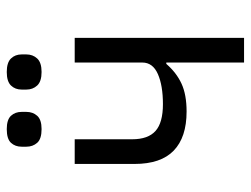

<svg xmlns="http://www.w3.org/2000/svg" viewBox="-107 -635 742 568"><g transform="rotate(-90 264.0 -351.0)"><path d="M166 -599Q137 -599 125.5 -612Q114 -625 114 -644V-658Q114 -677 125.5 -689.5Q137 -702 166 -702Q194 -702 205.5 -689.5Q217 -677 217 -658V-644Q217 -625 205.5 -612Q194 -599 166 -599ZM335 -599Q307 -599 295 -612Q283 -625 283 -644V-658Q283 -677 295 -689.5Q307 -702 335 -702Q363 -702 375 -689.5Q387 -677 387 -658V-644Q387 -625 375 -612Q363 -599 335 -599ZM363 -230H359Q333 -200 300.5 -185Q268 -170 218 -170Q142 -170 102.5 -208Q63 -246 63 -324V-501H136V-331Q136 -284 160.5 -262Q185 -240 240 -240Q295 -240 329 -255Q363 -270 363 -301V-501H436V0H363Z"/></g></svg>

Font: PlemolJP
Style: Regular
Weight: 400
Monospace: yes
Version: v2.0.4; ttfautohint (v1.8.4.7-5d5b-dirty) -l 6 -r 45 -G 200 